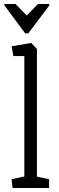

<svg xmlns="http://www.w3.org/2000/svg" viewBox="-33 -942 294 962"><path d="M-9 -922H45L101 -864L157 -922H212L215 -916L109 -775H93L-13 -918ZM30 0 25 -44 89 -58V-661H34L25 -710L123 -727L152 -697V-57L213 -44V0Z"/></svg>

Font: Kreon Light
Style: Regular
Weight: 300
Designer: Julia Petretta
Foundry: Julia Petretta and Eli Heuer
Version: Version 2.002